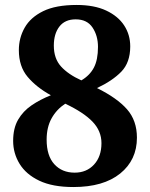

<svg xmlns="http://www.w3.org/2000/svg" viewBox="-20 -744 605 774"><path d="M276 10Q192 10 138.5 -15.5Q85 -41 59 -83.5Q33 -126 33 -176Q33 -227 53 -261.5Q73 -296 107.5 -319.5Q142 -343 185 -360Q127 -392 91.5 -434Q56 -476 56 -542Q56 -591 79.5 -632.5Q103 -674 154 -699Q205 -724 289 -724Q360 -724 408 -701.5Q456 -679 480.5 -641.5Q505 -604 505 -557Q505 -492 469 -455Q433 -418 371 -389Q452 -349 492 -303.5Q532 -258 532 -189Q532 -99 464.5 -44.5Q397 10 276 10ZM308 -420Q342 -440 358.5 -471.5Q375 -503 375 -555Q375 -600 353 -633Q331 -666 285 -666Q242 -666 219.5 -637Q197 -608 197 -560Q197 -508 226 -476Q255 -444 308 -420ZM281 -48Q329 -48 359 -80.5Q389 -113 389 -167Q389 -216 353 -253.5Q317 -291 243 -326Q208 -303 188 -267Q168 -231 168 -181Q168 -116 199 -82Q230 -48 281 -48Z"/></svg>

Font: Noto Serif Ethiopic
Style: Bold
Weight: 700
Designer: Monotype Design Team
Foundry: Monotype Imaging Inc.
Version: Version 2.102; ttfautohint (v1.8.4.7-5d5b)